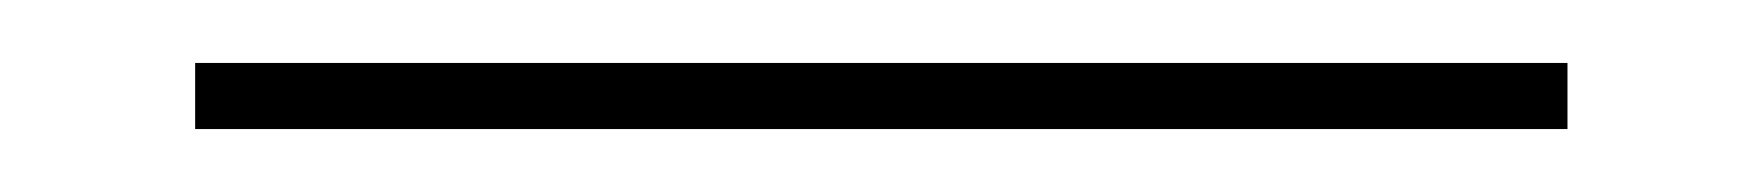

<svg xmlns="http://www.w3.org/2000/svg" viewBox="-20 59 560 61"><path d="M42 79H478V100H42Z"/></svg>

Font: FiraSans
Style: Regular
Weight: 150
Designer: Carrois Corporate & Edenspiekermann AG
Foundry: Carrois Corporate GbR & Edenspiekermann AG
Version: Version 3.106;PS 003.106;hotconv 1.0.70;makeotf.lib2.5.58329